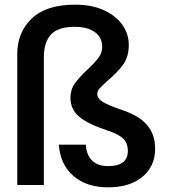

<svg xmlns="http://www.w3.org/2000/svg" viewBox="-20 -793 739 823"><path d="M54 -562Q54 -654 116 -713.5Q178 -773 302 -773Q375 -773 427 -748.5Q479 -724 505.5 -685Q532 -646 532 -601Q532 -549 507.5 -515.5Q483 -482 441 -447Q418 -426 407.5 -414.5Q397 -403 397 -390Q397 -372 418.5 -357.5Q440 -343 502 -322Q577 -297 611 -256.5Q645 -216 645 -155Q645 -81 591 -35.5Q537 10 443 10Q352 10 295.5 -38Q239 -86 232 -173H348Q350 -130 374 -105.5Q398 -81 443 -81Q528 -81 528 -146Q528 -179 508.5 -198.5Q489 -218 437 -235Q355 -262 318.5 -293.5Q282 -325 282 -374Q282 -409 300.5 -435Q319 -461 356 -496Q388 -526 403 -546.5Q418 -567 418 -592Q418 -633 386.5 -655.5Q355 -678 300 -678Q229 -678 198.5 -645Q168 -612 168 -547V0H54Z"/></svg>

Font: MSTAGE Medium
Style: Regular
Weight: 500
Designer: Ninad Kale (Devanagari), Jonny Pinhorn (Latin)
Foundry: Indian Type Foundry
Version: 4.004